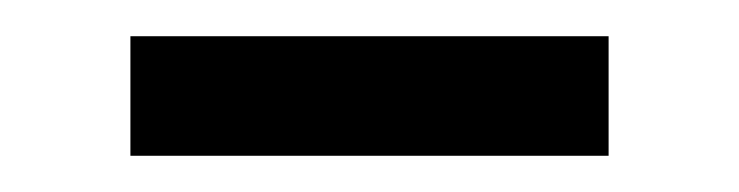

<svg xmlns="http://www.w3.org/2000/svg" viewBox="-20 -339 408 106"><path d="M52 -253V-319H316V-253Z"/></svg>

Font: Celebes
Style: Regular
Weight: 400
Designer: Anugrah Pasau
Foundry: Lafontype
Version: Version 1.000; ttfautohint (v1.8.4)